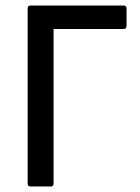

<svg xmlns="http://www.w3.org/2000/svg" viewBox="-20 -675 506 695"><path d="M90 0H164C170 0 174 -4 174 -10V-570H428C434 -570 438 -574 438 -580V-645C438 -651 434 -655 428 -655H90C84 -655 80 -651 80 -645V-10C80 -4 84 0 90 0Z"/></svg>

Font: Sofia Sans Cond SemiBold
Style: Regular
Weight: 600
Width: 3
Designer: Botio Nikoltchev, Ani Petrova
Foundry: lettersoup
Version: Version 4.100